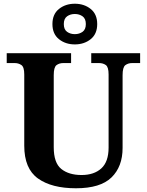

<svg xmlns="http://www.w3.org/2000/svg" viewBox="-20 -999 787 1029"><path d="M387 10Q257 10 183.5 -42.5Q110 -95 110 -218V-600Q110 -640 94.5 -650.5Q79 -661 59 -661H16V-714H361V-661H319Q298 -661 283 -650Q268 -639 268 -596V-210Q268 -126 308.5 -93.5Q349 -61 417 -61Q484 -61 523 -96.5Q562 -132 562 -208V-600Q562 -640 547 -650.5Q532 -661 511 -661H469V-714H731V-661H688Q667 -661 652 -650Q637 -639 637 -596V-206Q637 -106 577.5 -48Q518 10 387 10ZM381 -761Q331 -761 296 -789Q261 -817 261 -870Q261 -923 296 -951Q331 -979 381 -979Q431 -979 466 -951Q501 -923 501 -870Q501 -817 466 -789Q431 -761 381 -761ZM381 -816Q405 -816 422.5 -828.5Q440 -841 440 -870Q440 -899 422.5 -911.5Q405 -924 381 -924Q357 -924 339.5 -911.5Q322 -899 322 -870Q322 -841 339.5 -828.5Q357 -816 381 -816Z"/></svg>

Font: Noto Serif Oriya
Style: Bold
Weight: 700
Designer: David Williams
Foundry: Google LLC, David Williams
Version: Version 1.051; ttfautohint (v1.8.4.7-5d5b)